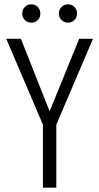

<svg xmlns="http://www.w3.org/2000/svg" viewBox="-20 -870 459 890"><path d="M9 -690H77L210 -354L347 -690H411L241 -292V0H179V-292ZM83 -807Q83 -826 95.5 -838Q108 -850 125 -850Q143 -850 155 -838Q167 -826 167 -807Q167 -789 155 -777Q143 -765 125 -765Q108 -765 95.5 -777Q83 -789 83 -807ZM253 -807Q253 -826 265.5 -838Q278 -850 295 -850Q313 -850 325 -838Q337 -826 337 -807Q337 -789 325 -777Q313 -765 295 -765Q278 -765 265.5 -777Q253 -789 253 -807Z"/></svg>

Font: Radio Canada Condensed Light
Style: Regular
Weight: 300
Width: 3
Designer: Charles Daoud, Etienne Aubert Bonn, Alexandre Saumier Demers, Jacques Le Bailly
Foundry: Radio-Canada
Version: Version 2.104; ttfautohint (v1.8.4.7-5d5b);gftools[0.9.28.de